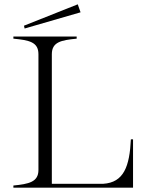

<svg xmlns="http://www.w3.org/2000/svg" viewBox="-20 -869 691 889"><path d="M586 -224C580 -98 553 -24 458 -18H220V-618C220 -675 264 -683 335 -690V-700H42V-690C114 -683 158 -675 158 -618V-82C158 -26 113 -17 42 -10V0H596V-224ZM353 -812 340 -849 91 -750 94 -737Z"/></svg>

Font: Sprat Light
Style: Regular
Weight: 300
Designer: Ethan Nakache
Foundry: Collletttivo
Version: Version 2.000;Glyphs 3.2 (3217)